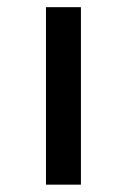

<svg xmlns="http://www.w3.org/2000/svg" viewBox="-20 -502 351 522"><path d="M105 0V-482.5H200V0Z"/></svg>

Font: Karla Medium
Style: Regular
Weight: 500
Designer: Jonathan Pinhorn
Version: Version 2.001